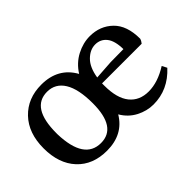

<svg xmlns="http://www.w3.org/2000/svg" viewBox="-76 -771 990 990"><g transform="rotate(-45 419.0 -276.0)"><path d="M491 -339 596 -346 690 -347Q689 -409 665.5 -438Q642 -467 604 -467Q566 -467 533.5 -435Q501 -403 491 -339ZM266 -86Q381 -86 381 -261Q381 -365 348.5 -417.5Q316 -470 256 -470Q139 -470 139 -285Q139 -281 139 -276Q145 -86 266 -86ZM487 -300V-283Q487 -192 524 -146Q561 -100 628 -100Q695 -100 768 -146L782 -119Q705 -35 598 -35Q550 -35 505 -58.5Q460 -82 433 -128Q378 -36 260 -36Q157 -36 97 -100.5Q37 -165 37 -276Q37 -387 99 -452Q161 -517 261 -517Q383 -517 438 -418Q469 -467 517 -492Q565 -517 614 -517Q689 -517 739 -468.5Q789 -420 789 -324Q786 -312 776 -300Z"/></g></svg>

Font: Halant Medium
Style: Regular
Weight: 500
Designer: Hitesh Malaviya (Devanagari), Satya Rajpurohit (Latin)
Foundry: Indian Type Foundry
Version: Version 1.101;PS 1.0;hotconv 1.0.78;makeotf.lib2.5.61930; tt